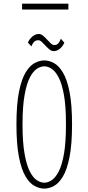

<svg xmlns="http://www.w3.org/2000/svg" viewBox="-20 -1044 490 1074"><path d="M228 11Q201 11 173.5 -3.8Q146 -18.5 123 -56.8Q100 -95 86 -165.8Q72 -236.5 72 -348Q72 -459.5 86 -529.8Q100 -600 123 -638.2Q146 -676.5 173.5 -691.2Q201 -706 228 -706Q254.5 -706 281.8 -691.2Q309 -676.5 332 -638.2Q355 -600 369 -529.8Q383 -459.5 383 -348Q383 -236.5 369 -165.8Q355 -95 332 -56.8Q309 -18.5 281.8 -3.8Q254.5 11 228 11ZM228 -22Q247.5 -22 268.5 -35.5Q289.5 -49 308 -84Q326.5 -119 337.8 -183Q349 -247 349 -348Q349 -448.5 337.8 -512.2Q326.5 -576 308 -611Q289.5 -646 268.5 -659.5Q247.5 -673 228 -673Q208 -673 186.8 -659.5Q165.5 -646 147.2 -611Q129 -576 117.5 -512.2Q106 -448.5 106 -348Q106 -247 117.5 -183Q129 -119 147.2 -84Q165.5 -49 186.8 -35.5Q208 -22 228 -22ZM280.5 -758Q268.5 -758 257 -767.2Q245.5 -776.5 234.5 -788.5Q223.5 -800.5 213.5 -809.8Q203.5 -819 194.5 -819Q178.5 -819 169.5 -808.5Q160.5 -798 155.5 -784.5L136 -806Q137 -809.5 141.8 -817.2Q146.5 -825 154.5 -833.5Q162.5 -842 173.2 -848Q184 -854 196.5 -854Q208.5 -854 220.2 -844.8Q232 -835.5 243 -823Q254 -810.5 264.2 -801.2Q274.5 -792 283.5 -792Q299.5 -792 307.5 -802.8Q315.5 -813.5 320.5 -827.5L340 -805Q338.5 -801.5 334 -793.8Q329.5 -786 321.8 -777.8Q314 -769.5 303.8 -763.8Q293.5 -758 280.5 -758ZM103.5 -1023.5H362.5V-990.5H103.5Z"/></svg>

Font: League Mono Thin Condensed
Style: Regular
Weight: 100
Width: 1
Designer: Tyler Finck
Foundry: The League of Moveable Type / Tyler Finck
Version: Version 2.300;RELEASE